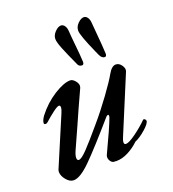

<svg xmlns="http://www.w3.org/2000/svg" viewBox="-127 -773 795 884"><g transform="rotate(-20 270.0 -331.0)"><path d="M32 -45Q32 -50 34 -56L135 -294Q143 -312 143 -322Q143 -332 136 -332Q128 -332 106 -315.5Q84 -299 62 -279Q57 -274 51 -274Q43 -274 43 -280Q43 -293 57 -313Q95 -362 144 -393Q193 -424 225 -424Q236 -424 247.5 -411Q259 -398 259 -385Q259 -382 257 -376Q215 -285 184 -214L139 -114Q129 -92 129 -79Q129 -66 138 -66Q151 -66 181 -97.5Q211 -129 265 -193Q308 -243 350.5 -301.5Q393 -360 409 -389Q427 -421 447 -421Q463 -421 474.5 -404.5Q486 -388 481 -375L364 -94Q358 -81 358 -71Q358 -61 367 -61Q382 -61 417 -86.5Q452 -112 478 -138Q480 -140 481 -140Q485 -140 488.5 -136.5Q492 -133 492 -129Q492 -116 463.5 -91Q435 -66 411 -56Q386 -32 356.5 -17Q327 -2 299 -2Q289 -2 284 -3Q276 -5 270 -14Q264 -23 264 -33Q264 -37 266 -43Q322 -161 337 -203Q338 -206 338 -210Q338 -215 334 -215Q330 -215 325 -210Q221 -90 168.5 -38Q116 14 84 14Q65 14 48.5 -6Q32 -26 32 -45ZM278 -489Q255 -539 240.5 -574.5Q226 -610 226 -626Q226 -644 241.5 -660Q257 -676 271 -676Q281 -676 288.5 -666Q296 -656 297 -638L299 -611Q310 -503 310 -484Q310 -477 307.5 -473.5Q305 -470 301 -470Q293 -470 287.5 -474Q282 -478 278 -489ZM389 -489Q387 -495 380 -509Q338 -603 338 -626Q338 -645 353.5 -660.5Q369 -676 383 -676Q393 -676 400.5 -666Q408 -656 409 -638Q421 -503 421 -484Q421 -470 412 -470Q398 -470 389 -489Z"/></g></svg>

Font: EB Garamond Medium
Style: Italic
Weight: 500
Italic angle: -17.2°
Designer: Georg Duffner and Octavio Pardo
Foundry: Georg Duffner
Version: Version 1.000